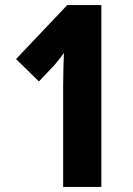

<svg xmlns="http://www.w3.org/2000/svg" viewBox="-20 -734 521 754"><path d="M378 0H228V-398Q228 -432 229 -464Q230 -496 231 -526Q224 -516 215 -504.5Q206 -493 195 -480L133 -414L43 -502L244 -714H378Z"/></svg>

Font: Noto Sans Myanmar UI ExtraCondensed ExtraBold
Style: Regular
Weight: 800
Width: 2
Designer: Monotype Design Team
Foundry: Monotype Imaging Inc.
Version: Version 2.103; ttfautohint (v1.8.4.7-5d5b)